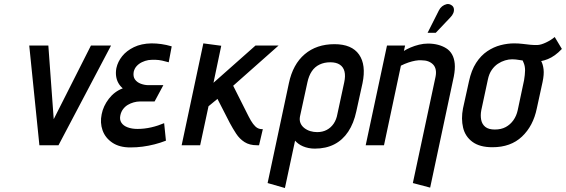

<svg xmlns="http://www.w3.org/2000/svg" viewBox="-20 -730 2844 965"><path d="M127 -501 178 0H274L538 -501H437L250 -131L223 -501Z M828 -417 843 -497Q816 -505 791 -508.5Q766 -512 741 -512Q690 -511 653 -493Q616 -475 594 -447.5Q572 -420 565 -388Q561 -367 563.5 -348Q566 -329 574.5 -313.5Q583 -298 597 -286Q555 -270 527 -233.5Q499 -197 491 -156Q482 -113 495.5 -75Q509 -37 544.5 -13Q580 11 635 11Q667 11 697 7Q727 3 756.5 -4.5Q786 -12 814 -23L805 -111Q791 -105 774.5 -99.5Q758 -94 740.5 -90Q723 -86 705.5 -84Q688 -82 671 -82Q643 -82 621.5 -90Q600 -98 590 -113.5Q580 -129 585 -151Q589 -169 599 -182Q609 -195 622.5 -203Q636 -211 652 -215.5Q668 -220 683 -220H757L801 -302H726Q707 -302 688 -309Q669 -316 658.5 -330.5Q648 -345 652 -369Q656 -386 667 -398Q678 -410 693.5 -417.5Q709 -425 726 -428Q744 -430 761 -429.5Q778 -429 794.5 -425.5Q811 -422 828 -417Z M1229 -146 1152 -299 1380 -501H1264L1053 -314L1092 -500L1002 -512L893 0H986L1028 -196L1073 -233L1135 -112Q1150 -84 1167 -58Q1184 -32 1209 -16Q1234 0 1271 0H1282L1301 -81H1297Q1284 -81 1273.5 -87Q1263 -93 1252 -107.5Q1241 -122 1229 -146Z M1771 -171 1802 -312Q1821 -404 1784.5 -456Q1748 -508 1661 -508Q1571 -508 1511.5 -457.5Q1452 -407 1432 -312L1325 190L1412 215L1463 -23Q1470 -15 1480 -7.5Q1490 0 1503 5.5Q1516 11 1531 14Q1546 17 1562 17Q1618 17 1660 -4.5Q1702 -26 1730 -68Q1758 -110 1771 -171ZM1710 -316 1676 -158Q1671 -129 1657 -108.5Q1643 -88 1622 -77Q1601 -66 1574 -66Q1556 -66 1539.5 -71Q1523 -76 1509.5 -86.5Q1496 -97 1490 -112Q1484 -127 1488 -146L1525 -316Q1532 -349 1547 -371.5Q1562 -394 1586 -405.5Q1610 -417 1640 -417Q1670 -417 1688 -405Q1706 -393 1711.5 -370.5Q1717 -348 1710 -316Z M2169 -344 2055 190 2142 213 2261 -346Q2268 -383 2265.5 -410Q2263 -437 2252 -456.5Q2241 -476 2222.5 -487.5Q2204 -499 2181 -505Q2158 -511 2131 -511Q2109 -511 2086.5 -505.5Q2064 -500 2044 -491.5Q2024 -483 2010 -474L2016 -501H1925L1818 0H1910L1995 -400Q2015 -410 2033 -416Q2051 -422 2067.5 -425Q2084 -428 2098 -427Q2118 -427 2132.5 -421.5Q2147 -416 2157 -405.5Q2167 -395 2170 -379.5Q2173 -364 2169 -344ZM2243 -642Q2254 -653 2258.5 -664.5Q2263 -676 2261 -687Q2259 -698 2249 -704Q2237 -712 2224.5 -709Q2212 -706 2202 -698Q2192 -690 2186 -678L2129 -565H2170Z M2804 -484 2768 -544Q2749 -528 2724.5 -516.5Q2700 -505 2684 -504Q2665 -503 2646 -505Q2627 -507 2606.5 -509.5Q2586 -512 2564 -512Q2531 -512 2496 -503Q2461 -494 2429 -472.5Q2397 -451 2373 -414Q2349 -377 2337 -321L2307 -185Q2297 -133 2307.5 -88.5Q2318 -44 2354.5 -17Q2391 10 2455 10Q2547 10 2603.5 -43.5Q2660 -97 2678 -185L2707 -318Q2715 -356 2712 -381.5Q2709 -407 2700 -423Q2716 -426 2733.5 -433Q2751 -440 2768.5 -452.5Q2786 -465 2804 -484ZM2614 -327 2582 -176Q2576 -148 2560.5 -126Q2545 -104 2522 -91.5Q2499 -79 2467 -79Q2436 -79 2419.5 -92Q2403 -105 2398.5 -127.5Q2394 -150 2399 -176L2432 -330Q2438 -359 2451.5 -378.5Q2465 -398 2482.5 -409.5Q2500 -421 2518.5 -426.5Q2537 -432 2554 -432Q2564 -432 2572.5 -431Q2581 -430 2590 -428.5Q2599 -427 2607 -426Q2610 -419 2613 -411.5Q2616 -404 2617.5 -395Q2619 -386 2619 -375.5Q2619 -365 2617.5 -352.5Q2616 -340 2614 -327Z"/></svg>

Font: Advent Pro SemiBold
Style: Italic
Weight: 600
Italic angle: -12°
Version: Version 3.000